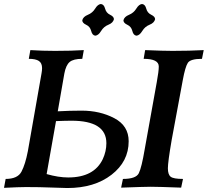

<svg xmlns="http://www.w3.org/2000/svg" viewBox="-30 -946 1047 968"><path d="M314 -51.3Q444.3 -51.3 488.3 -144Q506.3 -183.1 506.3 -224.1Q506.3 -337.4 330.6 -337.4Q300.3 -337.4 252.4 -335.4L205.1 -68.4Q264.6 -51.3 314 -51.3ZM309.6 2Q287.6 2 229 -0.5Q170.4 -2.9 101.1 -2.9Q65.9 -2.9 -9.8 1L-1.5 -43.9Q59.1 -43.9 78.4 -80.8Q97.7 -117.7 110.4 -183.6L179.2 -575.2Q182.1 -590.8 182.1 -602.5Q182.1 -627.9 166 -638.7Q149.9 -649.4 115.2 -649.4L123 -693.4Q183.1 -689.5 247.6 -689.5Q331.5 -689.5 392.6 -693.4L384.8 -649.4Q339.8 -649.4 321 -633.3Q302.2 -617.2 294.4 -575.2L261.2 -384.8Q320.8 -388.2 381.3 -388.2Q474.1 -388.2 546.4 -350.1Q618.7 -312 618.7 -233.9Q618.7 -131.8 532.2 -64.9Q445.8 2 309.6 2ZM883.3 0Q767.6 -4.4 730 -4.4Q699.7 -4.4 580.6 0L589.8 -43.9Q655.8 -43.9 669.9 -72.8Q684.1 -101.6 699.7 -194.3L760.3 -531.2Q770.5 -586.4 770.5 -610.8Q770.5 -649.4 694.3 -649.4L701.7 -693.4Q792 -689.5 839.8 -689.5Q923.8 -689.5 997.1 -693.4L988.3 -649.4Q930.2 -649.4 917 -629.2Q903.8 -608.9 891.6 -542.5L835.4 -239.7Q816.4 -128.9 816.4 -97.7Q816.4 -65.9 830.6 -54.9Q844.7 -43.9 892.6 -43.9ZM450.7 -766.1Q435.1 -767.6 429.7 -789.8Q424.3 -812 404.5 -821Q384.8 -830.1 384.8 -843.8Q389.2 -861.8 412.8 -871.3Q436.5 -880.9 449.7 -902.6Q462.9 -924.3 478.5 -925.8Q494.1 -924.3 499.8 -902.6Q505.4 -880.9 524.9 -871.6Q544.4 -862.3 544.4 -849.1Q540 -830.6 516.6 -821.3Q493.2 -812 479.7 -789.8Q466.3 -767.6 450.7 -766.1ZM658.2 -766.1Q642.6 -767.6 637.2 -789.8Q631.8 -812 612.1 -821Q592.3 -830.1 592.3 -843.8Q596.7 -861.8 620.4 -871.3Q644 -880.9 657.2 -902.6Q670.4 -924.3 686 -925.8Q701.7 -924.3 707.3 -902.6Q712.9 -880.9 732.4 -871.6Q752 -862.3 752 -849.1Q747.6 -830.6 724.1 -821.3Q700.7 -812 687.3 -789.8Q673.8 -767.6 658.2 -766.1Z"/></svg>

Font: Kelvinch
Style: Bold Italic
Weight: 700
Italic angle: -10°
Designer: Paul James Miller
Foundry: High-Logic / Made with FontCreator
Version: Version 3.30 September 23, 2016